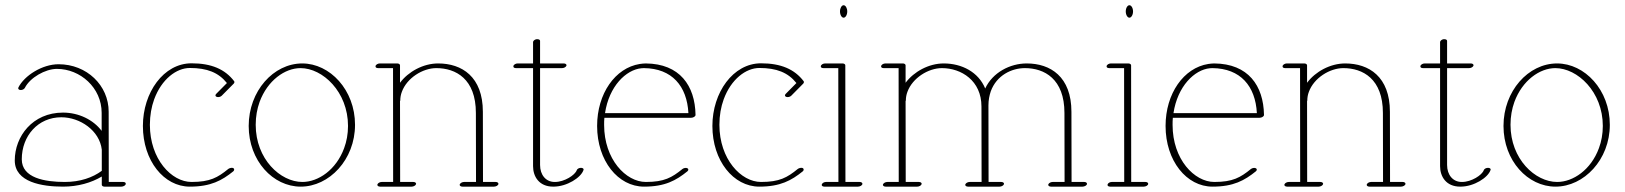

<svg xmlns="http://www.w3.org/2000/svg" viewBox="-20 -694 6118 723"><path d="M453.6 -2.4C453.6 -6.3 449.7 -8.8 443.8 -8.8H389.6L389.2 -273.4C389.2 -372.6 306.6 -452.1 200.7 -452.1C138.7 -452.1 71.8 -409.2 49.3 -364.7C46.9 -359.9 50.3 -355.5 57.1 -355C64 -354.5 71.3 -358.4 73.7 -363.3C92.8 -401.4 150.4 -434.6 194.3 -434.6C282.2 -434.6 362.8 -363.8 362.8 -269V-201.2C331.1 -243.2 276.4 -270 217.3 -270C102.5 -270 35.6 -180.2 35.6 -89.8C35.6 -7.8 138.2 8.8 217.3 8.8C273.4 8.8 324.2 -5.9 363.3 -29.3V2C363.3 5.4 367.2 8.8 373 8.8H437C444.3 8.8 453.6 4.4 453.6 -2.4ZM210.9 -252.4C281.2 -252.4 355 -202.6 363.3 -130.4V-50.8C329.1 -25.4 281.7 -8.8 224.1 -8.8C148.4 -8.8 62 -23.9 62 -94.2C62 -182.1 123 -252.4 210.9 -252.4Z M518.1 -219.7C518.1 -88.9 597.2 8.8 694.8 8.8C773.9 8.8 815.9 -14.6 858.4 -48.8C860.8 -50.8 861.8 -53.2 861.8 -55.2C861.8 -65.4 845.7 -62.5 839.4 -57.6C799.8 -25.4 771 -8.8 701.2 -8.8C626 -8.8 544.4 -94.7 544.4 -224.1C544.4 -259.3 550.3 -291.5 560.5 -319.8C588.4 -396 644.5 -438 694.8 -438C759.8 -438 802.7 -420.9 834.5 -381.3L793.9 -340.3C789.6 -335.9 790.5 -331.1 796.4 -329.1C802.2 -327.1 810.5 -329.1 814.9 -333.5L860.4 -379.4C861.8 -380.9 862.8 -383.3 862.8 -385.3C862.8 -386.2 862.3 -387.2 861.8 -388.2C827.1 -433.6 775.9 -455.6 701.2 -455.6C596.2 -455.6 518.1 -345.7 518.1 -219.7Z M1316.9 -224.1C1316.9 -355.5 1222.2 -455.1 1118.2 -455.1C1009.8 -455.1 916.5 -351.1 916.5 -219.7C916.5 -88.4 1008.3 8.8 1112.3 8.8C1219.7 8.8 1316.9 -92.8 1316.9 -224.1ZM1118.7 -8.8C1035.6 -8.8 942.9 -95.2 942.9 -224.1C942.9 -255.4 948.2 -284.2 957.5 -310.1C987.3 -391.1 1052.7 -437.5 1111.8 -437.5C1194.8 -437.5 1290.5 -348.6 1290.5 -219.7C1290.5 -189.5 1285.2 -161.1 1275.9 -136.2C1246.1 -54.7 1178.7 -8.8 1118.7 -8.8Z M1394 -443.8C1394 -439.9 1397.9 -437.5 1403.8 -437.5H1460L1460.4 -8.8H1417.5C1410.6 -8.8 1403.3 -4.9 1401.4 0C1399.4 4.9 1404.3 8.8 1411.1 8.8H1530.3C1537.1 8.8 1544.4 4.9 1546.4 0C1548.3 -4.9 1543.5 -8.8 1536.6 -8.8H1486.8L1486.3 -313C1486.8 -314 1487.3 -314.9 1487.3 -315.9C1487.3 -326.7 1489.3 -337.9 1493.2 -348.1C1512.2 -400.4 1571.8 -437.5 1623 -437.5C1696.3 -437.5 1772 -397 1772 -268.6L1772.5 -8.8H1727.5C1720.7 -8.8 1713.4 -4.9 1711.4 0C1709.5 4.9 1714.4 8.8 1721.2 8.8H1840.3C1847.2 8.8 1856.9 4.4 1856.9 -2C1856.9 -5.9 1852.5 -8.8 1846.7 -8.8H1798.8L1798.3 -272.9C1798.3 -405.3 1719.2 -455.1 1629.9 -455.1C1573.7 -455.1 1517.6 -424.3 1486.3 -382.3V-448.2C1486.3 -451.7 1481.9 -455.1 1476.1 -455.1H1410.2C1403.3 -455.1 1394 -450.7 1394 -443.8Z M1913.1 -443.8C1913.1 -439.9 1917 -437.5 1922.9 -437.5H1987.3V-68.4C1987.3 -28.8 2010.3 8.8 2063 8.8H2064C2115.2 8.8 2168 -25.4 2177.2 -53.7C2177.2 -54.2 2177.7 -55.2 2177.7 -55.7C2177.7 -59.6 2173.3 -62 2167.5 -62C2160.6 -62 2153.3 -58.1 2151.9 -53.2C2145.5 -34.7 2105.5 -8.8 2069.8 -8.8H2068.8C2035.6 -8.8 2013.7 -35.2 2013.7 -72.8V-437.5H2096.7C2103.5 -437.5 2110.8 -441.4 2112.8 -446.3C2114.7 -451.2 2109.9 -455.1 2103 -455.1H2013.7V-540C2013.7 -543.9 2009.3 -546.4 2003.4 -546.4H2000.5C1993.2 -545.4 1987.3 -540 1987.3 -535.6V-455.1H1929.2C1922.4 -455.1 1913.1 -450.7 1913.1 -443.8Z M2258.3 -268.1C2273.4 -369.1 2337.4 -431.6 2395.5 -437C2398.4 -437.5 2401.9 -437.5 2404.8 -437.5C2510.7 -436.5 2566.9 -369.6 2572.3 -268.1ZM2255.9 -250.5H2582.5C2589.8 -250.5 2597.7 -254.9 2599.1 -259.8V-261.7C2597.2 -371.1 2540 -454.1 2411.6 -455.1C2404.3 -455.1 2396.5 -454.1 2389.2 -453.1C2296.9 -438.5 2228.5 -341.8 2228.5 -219.7C2228.5 -88.4 2307.6 8.8 2405.3 8.8C2484.4 8.8 2525.9 -14.6 2568.4 -48.8C2573.2 -52.7 2573.2 -58.1 2568.4 -60.5C2563.5 -63 2554.7 -61.5 2549.8 -57.6C2510.3 -25.4 2481.4 -8.8 2412.1 -8.8C2336.9 -8.8 2254.9 -94.2 2254.9 -223.6C2254.9 -232.9 2254.9 -241.7 2255.9 -250.5Z M2662.6 -219.7C2662.6 -88.9 2741.7 8.8 2839.4 8.8C2918.5 8.8 2960.4 -14.6 3002.9 -48.8C3005.4 -50.8 3006.3 -53.2 3006.3 -55.2C3006.3 -65.4 2990.2 -62.5 2983.9 -57.6C2944.3 -25.4 2915.5 -8.8 2845.7 -8.8C2770.5 -8.8 2689 -94.7 2689 -224.1C2689 -259.3 2694.8 -291.5 2705.1 -319.8C2732.9 -396 2789.1 -438 2839.4 -438C2904.3 -438 2947.3 -420.9 2979 -381.3L2938.5 -340.3C2934.1 -335.9 2935.1 -331.1 2940.9 -329.1C2946.8 -327.1 2955.1 -329.1 2959.5 -333.5L3004.9 -379.4C3006.3 -380.9 3007.3 -383.3 3007.3 -385.3C3007.3 -386.2 3006.8 -387.2 3006.3 -388.2C2971.7 -433.6 2920.4 -455.6 2845.7 -455.6C2740.7 -455.6 2662.6 -345.7 2662.6 -219.7Z M3143.1 -650.9C3143.1 -638.2 3149.4 -627.4 3156.7 -627.4C3164.1 -627.4 3170.4 -638.2 3170.4 -650.9C3170.4 -663.6 3164.1 -674.3 3156.7 -674.3C3149.4 -674.3 3143.1 -663.6 3143.1 -650.9ZM3070.8 -443.8C3070.8 -439.9 3074.7 -437.5 3080.6 -437.5H3136.7L3137.2 -8.8H3090.3C3083.5 -8.8 3076.7 -4.9 3074.7 0C3072.8 4.9 3077.1 8.8 3084 8.8H3210.9C3217.8 8.8 3227.5 4.4 3227.5 -2C3227.5 -5.9 3223.1 -8.8 3217.3 -8.8H3163.6L3163.1 -448.2C3163.1 -451.7 3158.7 -455.1 3152.8 -455.1H3086.9C3080.1 -455.1 3070.8 -450.7 3070.8 -443.8Z M3297.9 -443.8C3297.9 -439.9 3301.8 -437.5 3307.6 -437.5H3363.8L3364.3 -8.8H3321.3C3314.5 -8.8 3307.1 -4.9 3305.2 0C3303.2 4.9 3308.1 8.8 3314.9 8.8H3434.1C3440.9 8.8 3448.2 4.9 3450.2 0C3452.1 -4.9 3447.3 -8.8 3440.4 -8.8H3390.6L3390.1 -313C3390.6 -314 3391.1 -314.9 3391.1 -315.9C3391.1 -326.7 3393.1 -337.9 3397 -348.1C3416 -400.4 3475.6 -437.5 3526.9 -437.5C3600.1 -437.5 3675.8 -390.1 3675.8 -293L3676.3 -8.8H3631.3C3624.5 -8.8 3617.2 -4.9 3615.2 0C3613.3 4.9 3618.2 8.8 3625 8.8H3744.1C3751 8.8 3758.3 4.9 3760.3 0C3762.2 -4.9 3757.3 -8.8 3750.5 -8.8H3702.6L3702.1 -297.4C3702.1 -316.9 3705.6 -334.5 3710.9 -350.1C3732.9 -410.6 3789.6 -437.5 3839.4 -437.5C3912.6 -437.5 3988.3 -397 3988.3 -268.6L3988.8 -8.8H3943.8C3937 -8.8 3929.7 -4.9 3927.7 0C3925.8 4.9 3930.7 8.8 3937.5 8.8H4056.6C4063.5 8.8 4073.2 4.4 4073.2 -2C4073.2 -5.9 4068.8 -8.8 4063 -8.8H4015.1L4014.6 -272.9C4014.6 -405.3 3935.5 -455.1 3846.2 -455.1C3783.2 -455.1 3717.8 -420.9 3689.9 -360.8C3664.6 -422.4 3602.1 -455.1 3533.7 -455.1C3477.5 -455.1 3421.4 -424.3 3390.1 -382.3V-448.2C3390.1 -451.7 3385.7 -455.1 3379.9 -455.1H3314C3307.1 -455.1 3297.9 -450.7 3297.9 -443.8Z M4219.2 -650.9C4219.2 -638.2 4225.6 -627.4 4232.9 -627.4C4240.2 -627.4 4246.6 -638.2 4246.6 -650.9C4246.6 -663.6 4240.2 -674.3 4232.9 -674.3C4225.6 -674.3 4219.2 -663.6 4219.2 -650.9ZM4147 -443.8C4147 -439.9 4150.9 -437.5 4156.7 -437.5H4212.9L4213.4 -8.8H4166.5C4159.7 -8.8 4152.8 -4.9 4150.9 0C4148.9 4.9 4153.3 8.8 4160.2 8.8H4287.1C4293.9 8.8 4303.7 4.4 4303.7 -2C4303.7 -5.9 4299.3 -8.8 4293.5 -8.8H4239.7L4239.3 -448.2C4239.3 -451.7 4234.9 -455.1 4229 -455.1H4163.1C4156.2 -455.1 4147 -450.7 4147 -443.8Z M4398.9 -268.1C4414.1 -369.1 4478 -431.6 4536.1 -437C4539.1 -437.5 4542.5 -437.5 4545.4 -437.5C4651.4 -436.5 4707.5 -369.6 4712.9 -268.1ZM4396.5 -250.5H4723.1C4730.5 -250.5 4738.3 -254.9 4739.7 -259.8V-261.7C4737.8 -371.1 4680.7 -454.1 4552.2 -455.1C4544.9 -455.1 4537.1 -454.1 4529.8 -453.1C4437.5 -438.5 4369.1 -341.8 4369.1 -219.7C4369.1 -88.4 4448.2 8.8 4545.9 8.8C4625 8.8 4666.5 -14.6 4709 -48.8C4713.9 -52.7 4713.9 -58.1 4709 -60.5C4704.1 -63 4695.3 -61.5 4690.4 -57.6C4650.9 -25.4 4622.1 -8.8 4552.7 -8.8C4477.5 -8.8 4395.5 -94.2 4395.5 -223.6C4395.5 -232.9 4395.5 -241.7 4396.5 -250.5Z M4809.6 -443.8C4809.6 -439.9 4813.5 -437.5 4819.3 -437.5H4875.5L4876 -8.8H4833C4826.2 -8.8 4818.8 -4.9 4816.9 0C4814.9 4.9 4819.8 8.8 4826.7 8.8H4945.8C4952.6 8.8 4960 4.9 4961.9 0C4963.9 -4.9 4959 -8.8 4952.1 -8.8H4902.3L4901.9 -313C4902.3 -314 4902.8 -314.9 4902.8 -315.9C4902.8 -326.7 4904.8 -337.9 4908.7 -348.1C4927.7 -400.4 4987.3 -437.5 5038.6 -437.5C5111.8 -437.5 5187.5 -397 5187.5 -268.6L5188 -8.8H5143.1C5136.2 -8.8 5128.9 -4.9 5127 0C5125 4.9 5129.9 8.8 5136.7 8.8H5255.9C5262.7 8.8 5272.5 4.4 5272.5 -2C5272.5 -5.9 5268.1 -8.8 5262.2 -8.8H5214.4L5213.9 -272.9C5213.9 -405.3 5134.8 -455.1 5045.4 -455.1C4989.3 -455.1 4933.1 -424.3 4901.9 -382.3V-448.2C4901.9 -451.7 4897.5 -455.1 4891.6 -455.1H4825.7C4818.8 -455.1 4809.6 -450.7 4809.6 -443.8Z M5328.6 -443.8C5328.6 -439.9 5332.5 -437.5 5338.4 -437.5H5402.8V-68.4C5402.8 -28.8 5425.8 8.8 5478.5 8.8H5479.5C5530.8 8.8 5583.5 -25.4 5592.8 -53.7C5592.8 -54.2 5593.3 -55.2 5593.3 -55.7C5593.3 -59.6 5588.9 -62 5583 -62C5576.2 -62 5568.8 -58.1 5567.4 -53.2C5561 -34.7 5521 -8.8 5485.4 -8.8H5484.4C5451.2 -8.8 5429.2 -35.2 5429.2 -72.8V-437.5H5512.2C5519 -437.5 5526.4 -441.4 5528.3 -446.3C5530.3 -451.2 5525.4 -455.1 5518.6 -455.1H5429.2V-540C5429.2 -543.9 5424.8 -546.4 5418.9 -546.4H5416C5408.7 -545.4 5402.8 -540 5402.8 -535.6V-455.1H5344.7C5337.9 -455.1 5328.6 -450.7 5328.6 -443.8Z M6042 -224.1C6042 -355.5 5947.3 -455.1 5843.3 -455.1C5734.9 -455.1 5641.6 -351.1 5641.6 -219.7C5641.6 -88.4 5733.4 8.8 5837.4 8.8C5944.8 8.8 6042 -92.8 6042 -224.1ZM5843.8 -8.8C5760.7 -8.8 5668 -95.2 5668 -224.1C5668 -255.4 5673.3 -284.2 5682.6 -310.1C5712.4 -391.1 5777.8 -437.5 5836.9 -437.5C5919.9 -437.5 6015.6 -348.6 6015.6 -219.7C6015.6 -189.5 6010.3 -161.1 6001 -136.2C5971.2 -54.7 5903.8 -8.8 5843.8 -8.8Z"/></svg>

Font: WireWyrm
Style: Light
Weight: 200
Version: Version 001.000